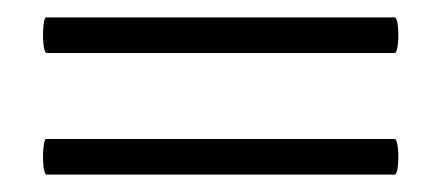

<svg xmlns="http://www.w3.org/2000/svg" viewBox="-20 -300 508 221"><path d="M34 -239Q31 -239 30 -249.5Q29 -260 30 -270Q31 -280 33 -280H434Q437 -280 438 -270Q439 -260 438 -249.5Q437 -239 434 -239ZM34 -99Q31 -99 30 -109Q29 -119 30 -129.5Q31 -140 33 -140H434Q437 -140 438 -129.5Q439 -119 438 -109Q437 -99 434 -99Z"/></svg>

Font: Cormorant Infant Light Medium
Style: Italic
Weight: 500
Italic angle: -10°
Version: Version 4.001